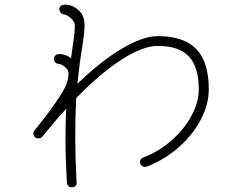

<svg xmlns="http://www.w3.org/2000/svg" viewBox="-20 -769 1040 824"><path d="M876 -386Q876 -321 842 -256Q808 -191 748 -138Q688 -85 613 -55Q607 -53 601 -53Q593 -53 587 -59Q581 -65 581 -75Q581 -88 597 -94Q664 -120 717.5 -167.5Q771 -215 802 -272.5Q833 -330 833 -386Q833 -482 790.5 -527Q748 -572 657 -572Q594 -572 503 -514Q412 -456 307 -348Q303 -276 303 -176Q303 -92 308 -3Q309 6 309 19Q309 25 303 30Q297 35 288 35Q280 35 274 29.5Q268 24 267 16Q261 -94 261 -173Q261 -241 264 -302Q218 -252 162 -183Q156 -175 145 -175Q135 -175 129 -181Q123 -187 123 -198Q123 -202 128 -209Q174 -265 208.5 -314Q243 -363 256 -388Q274 -421 274 -456Q274 -469 259 -481.5Q244 -494 231 -495Q212 -497 212 -518Q212 -527 219 -532Q226 -537 235 -537Q262 -537 285 -519Q287 -538 293 -578Q301 -629 301 -660Q301 -675 285 -690Q269 -705 255 -707Q246 -708 240.5 -714.5Q235 -721 235 -730Q235 -740 242 -744.5Q249 -749 259 -749Q297 -749 325 -717Q343 -697 343 -658Q343 -643 340 -618Q337 -593 333 -568Q321 -497 312 -409Q413 -507 503.5 -560.5Q594 -614 657 -614Q769 -614 822.5 -558.5Q876 -503 876 -386Z"/></svg>

Font: Tsukimi Rounded Light
Style: Regular
Weight: 300
Designer: Takashi Funayama
Foundry: Takashi Funayama
Version: Version 1.032; ttfautohint (v1.8.3)